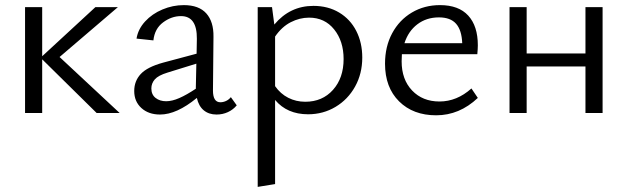

<svg xmlns="http://www.w3.org/2000/svg" viewBox="-20 -442 2455 751"><path d="M145 -210V0H78V-414H145V-222L353 -414H441L213 -219L448 0H358Z M750 -59Q671 6 606 6Q561 6 533 -19.5Q505 -45 505 -86Q505 -125 530.5 -152.5Q556 -180 618 -197L749 -232L750 -290Q751 -379 688 -379Q651 -379 618 -354.5Q585 -330 580 -284L514 -291Q520 -328 547.5 -358Q575 -388 615.5 -405Q656 -422 699 -422Q758 -422 787 -389.5Q816 -357 815 -298L813 -88Q813 -42 842 -42Q853 -42 864 -47Q875 -52 883 -62L906 -30Q892 -13 871.5 -3.5Q851 6 827 6Q797 6 777 -10.5Q757 -27 750 -59ZM630 -46Q653 -46 681.5 -58.5Q710 -71 746 -95V-101L748 -193L635 -158Q599 -147 585.5 -131.5Q572 -116 572 -96Q572 -72 588.5 -59Q605 -46 630 -46Z M1056 -51V278L988 289V-414H1044L1053 -346Q1114 -419 1206 -419Q1263 -419 1306.5 -393Q1350 -367 1373.5 -321Q1397 -275 1397 -217Q1397 -154 1369 -103.5Q1341 -53 1292.5 -24Q1244 5 1185 5Q1103 5 1056 -51ZM1174 -44Q1241 -44 1282.5 -90.5Q1324 -137 1324 -211Q1324 -281 1287 -327Q1250 -373 1189 -373Q1152 -373 1117 -355Q1082 -337 1056 -299V-105Q1077 -75 1107.5 -59.5Q1138 -44 1174 -44Z M1486 -193Q1486 -260 1514 -312Q1542 -364 1591 -393Q1640 -422 1701 -422Q1774 -422 1811.5 -381Q1849 -340 1849 -265Q1849 -252 1847 -230H1552L1551 -202Q1551 -131 1592 -88Q1633 -45 1699 -45Q1767 -45 1824 -96L1849 -59Q1777 9 1686 9Q1596 9 1541 -45.5Q1486 -100 1486 -193ZM1788 -273Q1786 -324 1764 -349Q1742 -374 1697 -374Q1648 -374 1612.5 -347Q1577 -320 1562 -273Z M2270 -182H2040V0H1973V-414H2040V-233H2270V-414H2337V0H2270Z"/></svg>

Font: LXGW Bright TC
Style: Regular
Weight: 400
Designer: Christian Thalmann (Catharsis Fonts)
Foundry: LXGW / Christian Thalmann (Catharsis Fonts) / Fontworks Inc.
Version: Version 5.501